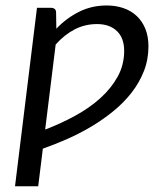

<svg xmlns="http://www.w3.org/2000/svg" viewBox="-20 -505 563 687"><path d="M33.7 161.6 112.3 -477.1H161.1Q180.7 -477.1 180.7 -460L181.6 -402.3Q217.3 -439.9 262.5 -462.6Q307.6 -485.4 361.8 -485.4Q394.5 -485.4 422.1 -475.8Q449.7 -466.3 469.5 -447.5Q489.3 -428.7 500.2 -401.6Q511.2 -374.5 511.2 -339.4Q511.2 -292 494.9 -250.5Q478.5 -209 450.7 -173.3Q422.9 -137.7 385.5 -107.2Q348.1 -76.7 306.2 -51.8Q264.2 -26.9 219.7 -7.3Q175.3 12.2 133.3 26.9L116.7 161.6ZM327.1 -418.9Q284.2 -418.9 247.3 -399.9Q210.4 -380.9 179.2 -345.7L141.6 -41.5Q198.2 -63 249.5 -91.1Q300.8 -119.1 339.6 -154.3Q378.4 -189.5 401.4 -231.4Q424.3 -273.4 424.3 -322.8Q424.3 -369.1 398.2 -394Q372.1 -418.9 327.1 -418.9Z"/></svg>

Font: Carlito
Style: Italic
Weight: 400
Italic angle: -7°
Designer: Lukasz Dziedzic
Foundry: tyPoland Lukasz Dziedzic
Version: Version 1.104